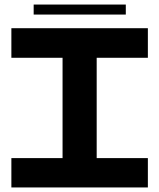

<svg xmlns="http://www.w3.org/2000/svg" viewBox="-20 -824 700 844"><path d="M30 -700H630V-570H405V-129H630V0H30V-129H255V-570H30ZM128 -760V-804H533V-760Z"/></svg>

Font: Vina Sans
Style: Regular
Weight: 400
Designer: Andree Nguyen
Foundry: Nguyen Type Foundry
Version: Version 1.002; ttfautohint (v1.8.4.7-5d5b);gftools[0.9.28]